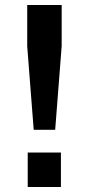

<svg xmlns="http://www.w3.org/2000/svg" viewBox="-20 -749 355 769"><path d="M115 -229 89 -564V-729H227V-564L201 -229ZM91 0V-138H224V0Z"/></svg>

Font: BDO Grotesk DemiBold
Style: Regular
Weight: 600
Designer: Deni Anggara
Foundry: Lokal Container
Version: Version 2.000